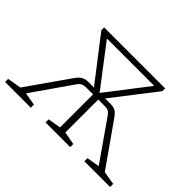

<svg xmlns="http://www.w3.org/2000/svg" viewBox="-133 -962 1228 1228"><g transform="rotate(45 481.0 -347.5)"><path d="M6 0V-28L100 -44L302 -332Q320 -357 338.5 -367Q357 -377 382 -377H433L207 -670V-695H759V-670L533 -378H581Q610 -378 626.5 -368.5Q643 -359 664 -329L865 -43L956 -28V0H723V-28L810 -43L628 -304Q613 -327 600 -334.5Q587 -342 566 -342H507V-44L595 -28V0H372V-28L460 -43V-342H395Q378 -342 364 -335.5Q350 -329 337 -309L152 -43L239 -28V0ZM270 -657 483 -378 698 -657Z"/></g></svg>

Font: Bitter Light
Style: Regular
Weight: 300
Designer: Sol Matas, and Bitter project Authors
Foundry: Sol Matas
Version: Version 2.001